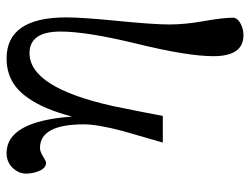

<svg xmlns="http://www.w3.org/2000/svg" viewBox="-106 -398 742 569"><g transform="rotate(-90 264.5 -113.0)"><path d="M498 -287Q498 -241 487.5 -134.5Q477 -28 477 18.5Q477 65 487 121Q497 177 497 206Q497 220 480.5 229Q464 238 445 238Q383 238 383 149Q383 73 419.5 -76.5Q456 -226 456 -304Q456 -396 392 -396Q290 -396 235 -148Q215 -50 206 -1H127L161 -119Q181 -194 181 -235Q181 -365 111 -365Q100 -365 86 -356Q72 -347 67 -347Q52 -347 43.5 -366Q35 -385 35 -406.5Q35 -428 52 -446Q69 -464 96 -464Q190 -464 204 -270Q226 -354 259 -400Q302 -464 376 -464Q498 -464 498 -287Z"/></g></svg>

Font: GFS Didot
Style: Regular
Weight: 400
Designer: Takis Katsoulidis and George D. Matthiopoulos
Foundry: Takis Katsoulidis and George D. Matthiopoulos
Version: Version 1.0